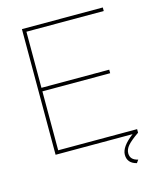

<svg xmlns="http://www.w3.org/2000/svg" viewBox="-126 -800 870 1048"><g transform="rotate(-15 308.5 -275.5)"><path d="M516 159Q464 146 464 98Q464 53 534 0H99V-710H556V-690H119V-373H502V-353H119V-20H565V0Q520 31 502 52Q484 73 484 95Q484 133 528 142Z"/></g></svg>

Font: Raleway
Style: Thin
Weight: 100
Designer: Matt McInerney, Pablo Impallari, Rodrigo Fuenzalida
Foundry: Matt McInerney, Pablo Impallari, Rodrigo Fuenzalida
Version: Version 3.000